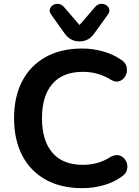

<svg xmlns="http://www.w3.org/2000/svg" viewBox="-20 -967 721 997"><path d="M407 10Q296 10 216.5 -34.5Q137 -79 95 -160.5Q53 -242 53 -353Q53 -464 95 -545Q137 -626 216.5 -670.5Q296 -715 407 -715Q460 -715 513 -700.5Q566 -686 604 -660Q631 -645 637 -621.5Q643 -598 633.5 -577Q624 -556 604 -547Q584 -538 559 -551Q492 -594 411 -594Q306 -594 252 -531.5Q198 -469 198 -353Q198 -237 252 -174Q306 -111 411 -111Q449 -111 485.5 -121Q522 -131 555 -153Q583 -167 604 -158.5Q625 -150 635 -129.5Q645 -109 639.5 -86Q634 -63 609 -48Q571 -20 517.5 -5Q464 10 407 10ZM393 -752Q345 -752 315 -794L246 -891Q235 -906 239 -919.5Q243 -933 255 -940.5Q267 -948 282.5 -947Q298 -946 311 -932L393 -837L475 -932Q488 -946 503.5 -947Q519 -948 531 -940.5Q543 -933 547 -919.5Q551 -906 540 -891L470 -794Q441 -752 393 -752Z"/></svg>

Font: Chiron GoRound TC SB
Style: Regular
Weight: 500
Designer: Ryoko NISHIZUKA 西塚涼子 (kana, bopomofo & ideographs); Paul D. Hunt (Latin, Greek & Cyrillic); Sandoll Communications 산돌커뮤니
Foundry: Adobe
Version: Version 1.000;hotconv 1.1.1;makeotfexe 2.6.0